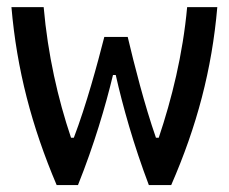

<svg xmlns="http://www.w3.org/2000/svg" viewBox="-20 -534 660 554"><path d="M409.5 0H474C548 -169.5 591.5 -333.5 607 -513.5H520C507.5 -376.5 475.5 -248 438 -136.5H430C397 -231 367 -349 348.5 -427.5H281C261 -349 229 -231 193 -136.5H185C147 -249 118 -376.5 106 -513.5H13C28.5 -333.5 71.5 -169.5 143.5 0H205C251.5 -116 284.5 -228 306 -317.5H314C334 -228.5 365.5 -116 409.5 0Z"/></svg>

Font: Monaspace Argon
Style: Regular
Weight: 400
Designer: Riley Cran & the Lettermatic Team
Foundry: Lettermatic
Version: Version 1.200 (Monaspace Argon)